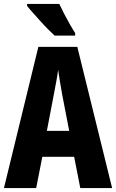

<svg xmlns="http://www.w3.org/2000/svg" viewBox="-20 -951 587 971"><path d="M386 0 355 -158H194L163 0H0L174 -714H371L547 0ZM295 -470Q288 -509 283 -539Q278 -569 274 -598Q271 -573 264.5 -538Q258 -503 252 -472L217 -289H330ZM280 -931Q289 -911 304 -882Q319 -853 334.5 -826Q350 -799 360 -784V-771H256Q243 -783 223.5 -802.5Q204 -822 183.5 -845Q163 -868 145 -888Q127 -908 117 -921V-931Z"/></svg>

Font: Noto Sans Gurmukhi ExtraCondensed ExtraBold
Style: Regular
Weight: 800
Width: 2
Designer: Jelle Bosma - Monotype Design Team
Foundry: Monotype Imaging Inc.
Version: Version 2.004; ttfautohint (v1.8.4.7-5d5b)